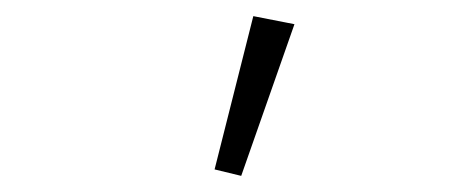

<svg xmlns="http://www.w3.org/2000/svg" viewBox="-20 -777 575 238"><path d="M246 -567 294 -757 345 -747 279 -559Z"/></svg>

Font: Toshiba Sans Light
Style: Regular
Weight: 300
Designer: Paul D. Hunt
Foundry: Toshiba Corporation
Version: Version 2.020;PS 2.0;hotconv 1.0.86;makeotf.lib2.5.63406